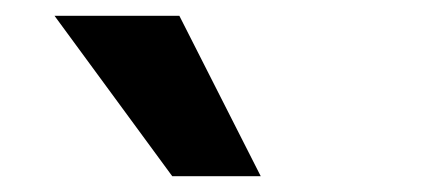

<svg xmlns="http://www.w3.org/2000/svg" viewBox="-20 -786 540 243"><path d="M198 -563 49 -766H207L310 -563Z"/></svg>

Font: Nunito Sans 9pt ExtraBold
Style: Regular
Weight: 800
Version: Version 3.101;gftools[0.9.27]